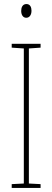

<svg xmlns="http://www.w3.org/2000/svg" viewBox="-20 -931 259 951"><path d="M111 -911C91 -911 85 -893 85 -877C85 -859 93 -843 110 -843C126 -843 136 -857 136 -878C136 -894 130 -911 111 -911ZM181 0V-19L123 -22V-691L181 -695V-714H38V-695L98 -691V-22L38 -19V0Z"/></svg>

Font: Noto Sans Khmer UI ExtraCondensed Thin
Style: Regular
Weight: 100
Width: 2
Designer: Danh Hong and the Monotype Design Team
Foundry: Monotype Imaging Inc.
Version: Version 2.002